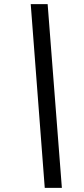

<svg xmlns="http://www.w3.org/2000/svg" viewBox="-20 -760 408 931"><path d="M197 151 129 -740H211L280 151Z"/></svg>

Font: IBM Plex Sans Cond Medm
Style: Italic
Weight: 500
Width: 3
Italic angle: -11°
Designer: Mike Abbink, Paul van der Laan, Pieter van Rosmalen
Foundry: Bold Monday
Version: Version 1.3